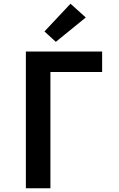

<svg xmlns="http://www.w3.org/2000/svg" viewBox="-20 -1012 640 1032"><path d="M119 0V-735H529V-625H251V0ZM280 -787 219 -843 359 -992 441 -918Z"/></svg>

Font: Iosevka Custom XBdEx
Style: Regular
Weight: 800
Width: 7
Monospace: yes
Designer: Belleve Invis
Foundry: Belleve Invis
Version: Version 11.2.4; ttfautohint (v1.8.4)